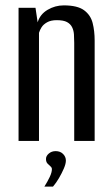

<svg xmlns="http://www.w3.org/2000/svg" viewBox="-20 -524 413 714"><path d="M49 0V-495H112L120 -441Q129 -471 157 -487.5Q185 -504 217 -504Q268 -504 292.5 -486Q317 -468 324.5 -438.5Q332 -409 332 -373V0H256V-365Q256 -381 255 -396Q254 -411 248 -423Q242 -435 229 -442Q216 -449 191 -449Q169 -449 155 -441Q141 -433 134.5 -422.5Q128 -412 125 -402V0ZM145 170Q157 151 165 134Q173 117 173 105Q173 99 167.5 94.5Q162 90 156.5 84Q151 78 151 67Q151 56 161.5 47Q172 38 187 38Q204 38 214.5 48.5Q225 59 225 73Q225 85 217.5 102.5Q210 120 199.5 138Q189 156 177 170Z"/></svg>

Font: Alumni Sans Medium
Style: Regular
Weight: 500
Designer: Robert E. Leuschke
Foundry: Robert E. Leuschke
Version: Version 1.018